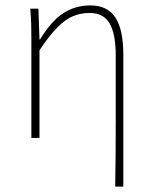

<svg xmlns="http://www.w3.org/2000/svg" viewBox="-20 -510 564 710"><path d="M406 180Q407 120 407.5 59.5Q408 -1 408 -62Q408 -123 408 -183.5Q408 -244 408 -304Q408 -384 385.5 -423Q363 -462 312 -462Q278 -462 249.5 -450Q221 -438 191.5 -408Q162 -378 126 -324V0H96V-360Q96 -389 95.5 -415.5Q95 -442 92 -478H122L126 -364H128Q170 -433 214.5 -461.5Q259 -490 314 -490Q377 -490 406.5 -445.5Q436 -401 436 -308V180Z"/></svg>

Font: Source Sans 3
Style: Regular
Weight: 200
Designer: Paul D. Hunt
Foundry: Adobe
Version: Version 3.046;hotconv 1.0.118;makeotfexe 2.5.65603